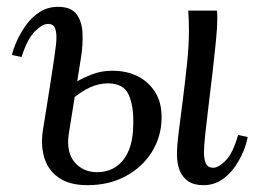

<svg xmlns="http://www.w3.org/2000/svg" viewBox="-20 -531 756 562"><path d="M575 11Q548 11 531 -0.5Q514 -12 506 -32Q498 -52 498 -79Q498 -105 503.5 -147.5Q509 -190 515.5 -241.5Q522 -293 527.5 -345Q533 -397 533 -442Q533 -457 532.5 -471Q532 -485 531 -500H615Q616 -493 616 -487.5Q616 -482 616 -474Q616 -451 612 -410.5Q608 -370 602.5 -322Q597 -274 591 -226Q585 -178 581 -140.5Q577 -103 577 -84Q577 -66 582.5 -53Q588 -40 604 -40Q620 -40 641 -61.5Q662 -83 677 -136L705 -130Q702 -112 692.5 -88.5Q683 -65 667 -42Q651 -19 628 -4Q605 11 575 11ZM236 11Q185 11 154 -9.5Q123 -30 111 -65.5Q99 -101 105 -146Q118 -227 126 -277.5Q134 -328 138 -356Q142 -384 143.5 -397Q145 -410 145 -416Q146 -434 141.5 -447.5Q137 -461 120 -461Q104 -461 82 -439Q60 -417 43 -364L15 -370Q19 -388 29.5 -411.5Q40 -435 56.5 -458Q73 -481 96.5 -496Q120 -511 150 -511Q188 -511 204 -489.5Q220 -468 221.5 -434Q223 -400 217 -362L181 -137Q174 -84 199 -55.5Q224 -27 264 -27Q312 -27 340.5 -62.5Q369 -98 370 -164Q372 -219 357 -253Q342 -287 296 -287Q269 -287 242 -274.5Q215 -262 187 -237L188 -283Q220 -302 248.5 -313Q277 -324 308 -324Q351 -324 383.5 -307.5Q416 -291 435 -260Q454 -229 453 -184Q452 -130 424 -85.5Q396 -41 347.5 -15Q299 11 236 11Z"/></svg>

Font: Lora
Style: Italic
Weight: 400
Italic angle: -3°
Designer: Olga Karpushina, Alexei Vanyashin (Cyrillic)
Foundry: Cyreal
Version: Version 3.008